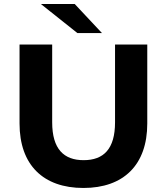

<svg xmlns="http://www.w3.org/2000/svg" viewBox="-20 -921 828 953"><path d="M364 -757H486L351 -901H183ZM394 12C593 12 711 -102 711 -308V-700H551V-314C551 -181 494 -126 395 -126C297 -126 239 -181 239 -314V-700H77V-308C77 -102 195 12 394 12Z"/></svg>

Font: AWKNG-Font
Style: Bold
Weight: 700
Designer: Awakening Church
Foundry: Awakening Church
Version: Version 1.700;PS 001.700;hotconv 1.0.88;makeotf.lib2.5.64775